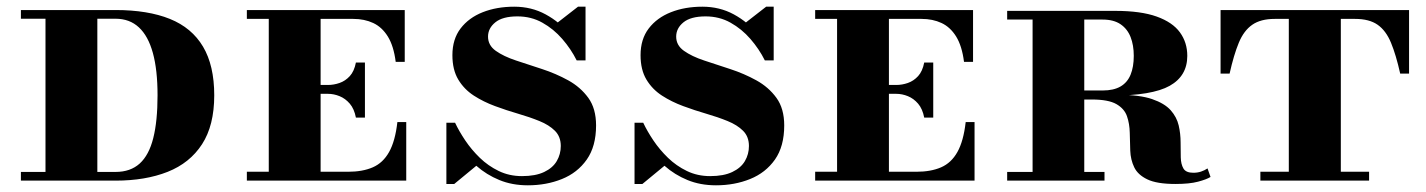

<svg xmlns="http://www.w3.org/2000/svg" viewBox="-20 -540 4262 574"><path d="M42.5 0V-26H325.5Q370 -26 397.8 -51.2Q425.5 -76.5 438.2 -127.2Q451 -178 451 -255Q451 -331 437 -381.8Q423 -432.5 395.2 -458.2Q367.5 -484 325.5 -484H42.5V-510H325.5Q422 -510 487.8 -483.5Q553.5 -457 587 -400.5Q620.5 -344 620.5 -255Q620.5 -165 584 -108.8Q547.5 -52.5 481 -26.2Q414.5 0 325.5 0ZM116 0V-510H271V0Z M1044 -188.5Q1039 -214.5 1025.8 -230Q1012.5 -245.5 995.2 -252.5Q978 -259.5 960.5 -259.5H905.5V-286H960.5Q978 -286 995.2 -292Q1012.5 -298 1025.8 -312.5Q1039 -327 1044 -353H1071V-188.5ZM1168 -175H1194.5V0H718V-26.5H783.5V-483.5H718V-510H1190V-355H1163Q1157 -402.5 1139.5 -430.8Q1122 -459 1095.8 -471.2Q1069.5 -483.5 1036 -483.5H938.5V-26.5H1020.5Q1064 -26.5 1094.5 -39.8Q1125 -53 1143.2 -85.5Q1161.5 -118 1168 -175Z M1558 14Q1511 14 1472.8 -1.8Q1434.5 -17.5 1404.2 -44.2Q1374 -71 1351.8 -104.5Q1329.5 -138 1314.5 -173H1340.5Q1352.5 -147.5 1371 -120Q1389.5 -92.5 1414.5 -68.2Q1439.5 -44 1471 -28.8Q1502.5 -13.5 1540.5 -13.5Q1581 -13.5 1606.8 -25.8Q1632.5 -38 1644.5 -58.5Q1656.5 -79 1656.5 -103.5Q1656.5 -131.5 1639 -149Q1621.5 -166.5 1592.5 -178.2Q1563.5 -190 1529 -200Q1494.5 -210 1460 -222.8Q1425.5 -235.5 1396.5 -254.2Q1367.5 -273 1350 -302.2Q1332.5 -331.5 1332.5 -375Q1332.5 -423 1357 -455Q1381.5 -487 1423.2 -503.5Q1465 -520 1517.5 -520Q1569 -520 1611.2 -497Q1653.5 -474 1683.8 -437.2Q1714 -400.5 1730.5 -359.5H1704Q1687 -393.5 1661 -423.5Q1635 -453.5 1601.5 -472.2Q1568 -491 1527 -491Q1482.5 -491 1460.8 -473.2Q1439 -455.5 1439 -430.5Q1439 -404.5 1462.2 -388Q1485.5 -371.5 1522.5 -359.2Q1559.5 -347 1600.8 -333.5Q1642 -320 1678.8 -299.8Q1715.5 -279.5 1738.8 -247.5Q1762 -215.5 1762 -165Q1762 -102.5 1734.2 -63Q1706.5 -23.5 1660 -4.8Q1613.5 14 1558 14ZM1314.5 10V-173Q1333 -147 1348.5 -126.2Q1364 -105.5 1379.2 -87.2Q1394.5 -69 1412 -51L1338 10ZM1730.5 -359.5Q1716 -385 1701.5 -401.8Q1687 -418.5 1671 -432.8Q1655 -447 1636 -464L1708 -520H1730.5Z M2120.5 14Q2073.5 14 2035.2 -1.8Q1997 -17.5 1966.8 -44.2Q1936.5 -71 1914.2 -104.5Q1892 -138 1877 -173H1903Q1915 -147.5 1933.5 -120Q1952 -92.5 1977 -68.2Q2002 -44 2033.5 -28.8Q2065 -13.5 2103 -13.5Q2143.5 -13.5 2169.2 -25.8Q2195 -38 2207 -58.5Q2219 -79 2219 -103.5Q2219 -131.5 2201.5 -149Q2184 -166.5 2155 -178.2Q2126 -190 2091.5 -200Q2057 -210 2022.5 -222.8Q1988 -235.5 1959 -254.2Q1930 -273 1912.5 -302.2Q1895 -331.5 1895 -375Q1895 -423 1919.5 -455Q1944 -487 1985.8 -503.5Q2027.5 -520 2080 -520Q2131.5 -520 2173.8 -497Q2216 -474 2246.2 -437.2Q2276.5 -400.5 2293 -359.5H2266.5Q2249.5 -393.5 2223.5 -423.5Q2197.5 -453.5 2164 -472.2Q2130.5 -491 2089.5 -491Q2045 -491 2023.2 -473.2Q2001.5 -455.5 2001.5 -430.5Q2001.5 -404.5 2024.8 -388Q2048 -371.5 2085 -359.2Q2122 -347 2163.2 -333.5Q2204.5 -320 2241.2 -299.8Q2278 -279.5 2301.2 -247.5Q2324.5 -215.5 2324.5 -165Q2324.5 -102.5 2296.8 -63Q2269 -23.5 2222.5 -4.8Q2176 14 2120.5 14ZM1877 10V-173Q1895.5 -147 1911 -126.2Q1926.5 -105.5 1941.8 -87.2Q1957 -69 1974.5 -51L1900.5 10ZM2293 -359.5Q2278.5 -385 2264 -401.8Q2249.5 -418.5 2233.5 -432.8Q2217.5 -447 2198.5 -464L2270.5 -520H2293Z M2743 -188.5Q2738 -214.5 2724.8 -230Q2711.5 -245.5 2694.2 -252.5Q2677 -259.5 2659.5 -259.5H2604.5V-286H2659.5Q2677 -286 2694.2 -292Q2711.5 -298 2724.8 -312.5Q2738 -327 2743 -353H2770V-188.5ZM2867 -175H2893.5V0H2417V-26.5H2482.5V-483.5H2417V-510H2889V-355H2862Q2856 -402.5 2838.5 -430.8Q2821 -459 2794.8 -471.2Q2768.5 -483.5 2735 -483.5H2637.5V-26.5H2719.5Q2763 -26.5 2793.5 -39.8Q2824 -53 2842.2 -85.5Q2860.5 -118 2867 -175Z M3147 -254V-269.5H3276.5Q3309.5 -269.5 3330 -281.5Q3350.5 -293.5 3360 -316.8Q3369.5 -340 3369.5 -373Q3369.5 -405 3360 -429.2Q3350.5 -453.5 3330 -467.5Q3309.5 -481.5 3276.5 -481.5H2991V-507.5H3314Q3390.5 -507.5 3438 -490.5Q3485.5 -473.5 3507.5 -443.2Q3529.5 -413 3529.5 -373Q3529.5 -313 3477 -283.5Q3424.5 -254 3301.5 -254ZM2991 0V-26H3282V0ZM3067 0V-507.5H3221.5V0ZM3494 10Q3438.5 10 3410 -3.8Q3381.5 -17.5 3370.8 -40Q3360 -62.5 3359 -89.5Q3358 -116.5 3357.5 -143.2Q3357 -170 3349.2 -192.5Q3341.5 -215 3317.5 -228.8Q3293.5 -242.5 3244 -242.5H3147V-256.5H3324Q3387 -256.5 3424.2 -243.8Q3461.5 -231 3479.8 -210.5Q3498 -190 3503.8 -165Q3509.5 -140 3509.5 -115Q3509.5 -90 3510 -69.5Q3510.5 -49 3518 -36.2Q3525.5 -23.5 3547.5 -23.5Q3560 -23.5 3570.5 -27Q3581 -30.5 3590 -36.5L3599 -11Q3587 -3.5 3561.5 3.2Q3536 10 3494 10Z M3629 -320V-510H4192.5V-320H4166Q4153.5 -376 4138.5 -412.2Q4123.5 -448.5 4098.5 -466Q4073.5 -483.5 4031 -483.5H3791Q3749 -483.5 3723.8 -466Q3698.5 -448.5 3683.5 -412.2Q3668.5 -376 3656 -320ZM3748 0V-26.5H4073V0ZM3833 0V-502.5H3988.5V0Z"/></svg>

Font: Bodoni Moda SC 9pt
Style: Bold
Weight: 700
Designer: Owen Earl
Foundry: indestructible type
Version: Version 2.005